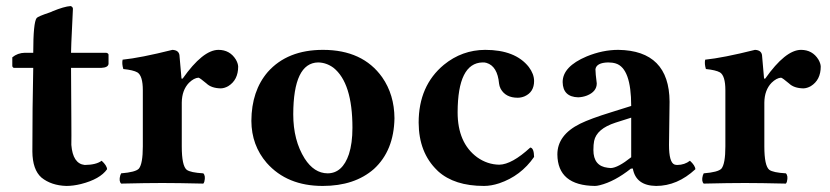

<svg xmlns="http://www.w3.org/2000/svg" viewBox="-20 -610 2768 640"><path d="M63 -434.1H90.8Q90.8 -534.7 102.1 -549.8Q106 -555.2 145.5 -568.4Q151.4 -570.3 154.8 -572.3Q193.8 -588.4 215.3 -589.8Q222.2 -587.9 223.1 -581.1Q223.1 -579.1 217.8 -467.8L216.8 -434.1H334Q340.8 -432.6 341.8 -428.2V-397Q340.3 -384.8 317.9 -383.8H216.8Q216.8 -325.2 217.8 -213.9Q218.3 -147.5 217.8 -127Q222.7 -64.5 262.2 -60.1Q300.8 -60.5 318.8 -74.2Q336.4 -58.1 336.9 -45.9Q313.5 -12.7 250 3.4Q224.1 9.8 201.2 9.8Q150.9 8.3 118.2 -18.1Q88.4 -44.4 87.9 -105Q87.9 -252.9 90.8 -383.8H25.9Q21.5 -385.7 21 -390.1V-418.9Q38.6 -433.6 63 -434.1Z M585.9 -268.1V-122.1Q585.9 -57.1 602.5 -43.9Q615.2 -34.7 657.7 -32.2Q666 -23.9 661.1 -4.4Q659.7 0 657.7 2Q571.3 0 521 0Q467.8 0 384.8 2H383.8Q375.5 -6.3 380.9 -25.4Q382.3 -29.8 383.8 -32.2Q432.1 -36.1 442.9 -47.9Q456.1 -64 456.1 -122.1V-309.1Q456.1 -357.4 438 -368.7Q424.3 -376.5 391.1 -379.9Q385.7 -397.5 388.7 -411.1Q447.8 -417 554.7 -443.8Q575.2 -442.9 578.1 -426.8Q578.1 -425.8 585 -348.1H588.9Q656.2 -443.4 708 -443.8Q746.1 -443.8 766.1 -411.6Q773.4 -398.9 773.9 -388.2Q773.9 -343.3 740.7 -322.8Q728.5 -315.9 716.3 -315.4Q684.6 -315.9 668 -332Q646.5 -350.1 641.6 -351.1Q626.5 -350.1 609.9 -334Q586.4 -309.6 585.9 -268.1Z M1040.5 -401.9Q958 -400.4 957.5 -229Q957.5 -142.1 995.6 -81.5Q1026.9 -32.7 1071.8 -32.2Q1121.6 -32.2 1143.1 -96.2Q1154.8 -132.3 1154.8 -184.1Q1154.8 -334 1091.3 -384.3Q1067.9 -401.4 1040.5 -401.9ZM817.9 -207Q818.4 -307.1 872.6 -370.1Q938 -443.8 1056.6 -443.8Q1189 -443.8 1253.9 -352.5Q1294.4 -294.4 1294.9 -215.8Q1293 -107.9 1226.6 -46.9Q1162.1 9.8 1055.7 9.8Q937 9.8 869.1 -66.9Q818.4 -125.5 817.9 -207Z M1760.3 -86.9Q1716.3 -23.4 1644 1Q1617.2 9.8 1593.3 9.8Q1494.6 9.8 1440.4 -39.1Q1438.5 -41 1437.5 -42Q1376 -101.1 1375.5 -201.2Q1375.5 -324.2 1459.5 -394Q1520 -443.4 1597.2 -443.8Q1697.8 -443.8 1742.7 -386.7Q1760.3 -363.3 1760.3 -339.8Q1760.3 -303.2 1729 -289.1Q1717.3 -284.2 1705.6 -284.2Q1665.5 -284.2 1648.9 -314Q1644.5 -322.8 1643.6 -331.1Q1638.2 -389.6 1601.6 -400.4Q1595.2 -402.3 1588.4 -401.9Q1505.9 -399.9 1505.4 -235.8Q1505.4 -133.8 1570.3 -85.9Q1604.5 -61.5 1644.5 -61Q1686.5 -62 1747.6 -118.2Q1759.8 -116.7 1760.3 -86.9Z M2089.4 -48.3 2083 -47.9Q2028.8 -4.9 1979.5 7.3Q1969.7 9.8 1962.9 9.8Q1838.9 8.3 1837.9 -95.2Q1837.9 -160.2 1914.1 -197.8Q1947.8 -214.4 2017.1 -235.8L2084 -256.8Q2084 -382.3 2032.7 -398.4Q2021.5 -401.9 2006.8 -401.9Q1968.3 -400.9 1964.8 -379.4Q1964.8 -365.7 1969.2 -332Q1969.2 -304.7 1936.5 -291.5Q1922.4 -286.1 1907.2 -285.6Q1856.4 -287.1 1855.5 -336.4Q1855.5 -388.2 1935.5 -421.9Q1988.8 -443.8 2041 -443.8Q2210.9 -441.4 2211.9 -271L2210 -127Q2210 -68.4 2228.5 -61.5Q2233.4 -60.1 2237.8 -60.1Q2262.2 -60.5 2279.8 -74.2Q2297.4 -58.1 2297.9 -45.9Q2237.8 9.8 2167 9.8Q2099.6 8.8 2089.4 -48.3ZM2084 -217.8 2031.7 -201.2Q1968.8 -180.7 1960.4 -140.1Q1958 -128.4 1958 -109.9Q1958 -56.2 2005.9 -50.8Q2011.2 -50.3 2016.1 -49.8Q2040 -50.8 2084 -85.9Z M2527.8 -268.1V-122.1Q2527.8 -57.1 2544.4 -43.9Q2557.1 -34.7 2599.6 -32.2Q2607.9 -23.9 2603 -4.4Q2601.6 0 2599.6 2Q2513.2 0 2462.9 0Q2409.7 0 2326.7 2H2325.7Q2317.4 -6.3 2322.8 -25.4Q2324.2 -29.8 2325.7 -32.2Q2374 -36.1 2384.8 -47.9Q2397.9 -64 2397.9 -122.1V-309.1Q2397.9 -357.4 2379.9 -368.7Q2366.2 -376.5 2333 -379.9Q2327.6 -397.5 2330.6 -411.1Q2389.6 -417 2496.6 -443.8Q2517.1 -442.9 2520 -426.8Q2520 -425.8 2526.9 -348.1H2530.8Q2598.1 -443.4 2649.9 -443.8Q2688 -443.8 2708 -411.6Q2715.3 -398.9 2715.8 -388.2Q2715.8 -343.3 2682.6 -322.8Q2670.4 -315.9 2658.2 -315.4Q2626.5 -315.9 2609.9 -332Q2588.4 -350.1 2583.5 -351.1Q2568.4 -350.1 2551.8 -334Q2528.3 -309.6 2527.8 -268.1Z"/></svg>

Font: Linux Libertine O
Style: Bold
Weight: 700
Designer: Philipp H. Poll
Foundry: Philipp H. Poll
Version: Version 5.0.0